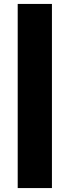

<svg xmlns="http://www.w3.org/2000/svg" viewBox="-20 -762 354 976"><path d="M70 194V-742H244V194Z"/></svg>

Font: Montserrat Thin ExtraBold
Style: Regular
Weight: 800
Version: Version 9.000